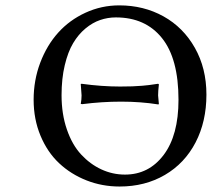

<svg xmlns="http://www.w3.org/2000/svg" viewBox="-20 -678 781 708"><path d="M283.2 -293.9 277.8 -294.9Q280.8 -311 280.8 -326.2L277.8 -368.2L280.8 -369.1Q355.5 -358.9 422.9 -358.9Q447.3 -358.9 468 -359.6Q488.8 -360.4 504.6 -361.8Q520.5 -363.3 529.1 -364.3Q537.6 -365.2 549.6 -367.2Q561.5 -369.1 563 -369.1L565.9 -367.2Q563 -341.3 563 -326.2L565.9 -293.9L563 -293Q499 -303.2 426.8 -303.2Q355.5 -303.2 283.2 -293.9ZM407.2 -613.8Q377.4 -613.8 349.4 -604.2Q321.3 -594.7 295.2 -573Q269 -551.3 249.8 -519Q230.5 -486.8 218.8 -437.5Q207 -388.2 207 -327.1Q207 -257.3 226.6 -200.7Q246.1 -144 279.1 -108.4Q312 -72.8 353.5 -53.5Q395 -34.2 440.9 -34.2Q528.8 -34.2 583.5 -106.7Q638.2 -179.2 638.2 -310.1Q638.2 -461.9 577.1 -537.8Q516.1 -613.8 407.2 -613.8ZM741.2 -329.1Q741.2 -230 701.2 -152.8Q661.1 -75.7 588.1 -33Q515.1 9.8 420.9 9.8Q356.4 9.8 298.8 -12.9Q241.2 -35.6 198 -76.2Q154.8 -116.7 129.4 -177.5Q104 -238.3 104 -310.1Q104 -382.3 128.4 -446.8Q152.8 -511.2 194.6 -557.6Q236.3 -604 295.2 -631.1Q354 -658.2 419.9 -658.2Q509.8 -658.2 582.8 -617.7Q655.8 -577.1 698.5 -501.7Q741.2 -426.3 741.2 -329.1Z"/></svg>

Font: Linear Smooth
Style: Regular
Weight: 400
Designer: Philipp H. Poll, Flanker
Foundry: Philipp H. Poll, reworked by Flanker
Version: Version 1.061 | FøM Fix